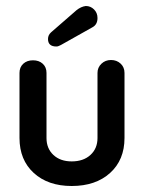

<svg xmlns="http://www.w3.org/2000/svg" viewBox="-20 -610 480 640"><path d="M305 -367Q305 -385 318 -397.5Q331 -410 350 -410Q369 -410 382 -398Q395 -386 395 -367V-150Q395 -77 347 -33.5Q299 10 219 10Q140 10 92.5 -33.5Q45 -77 45 -150V-367Q45 -386 57.5 -397.5Q70 -409 90 -409Q110 -409 122.5 -397.5Q135 -386 135 -367V-150Q135 -115 158 -93.5Q181 -72 219 -72Q258 -72 281.5 -93.5Q305 -115 305 -150ZM150 -502 235 -576Q250 -588 266 -590Q282 -590 293.5 -578.5Q305 -567 305 -550Q305 -528 288 -519L183 -460Q180 -459 176.5 -457Q173 -455 168 -455Q140 -455 140 -480Q140 -493 150 -502Z"/></svg>

Font: Dongle
Style: Bold
Weight: 700
Designer: Yanghee Ryu
Foundry: Yanghee Ryu
Version: Version 2.000